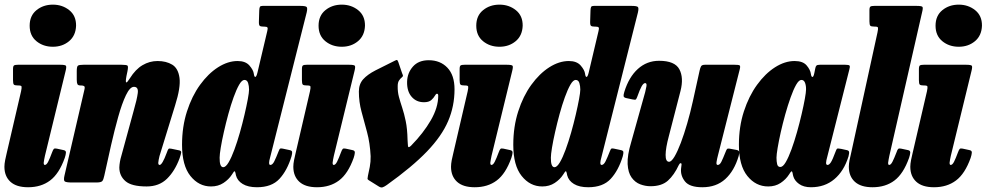

<svg xmlns="http://www.w3.org/2000/svg" viewBox="-22 -806 4358 848"><path d="M109 -692.5Q109 -736.5 139 -761Q169 -785.5 211.5 -785.5Q253.5 -785.5 284 -761Q314.5 -736.5 314 -692.5Q312.5 -648.5 283 -624Q253.5 -599.5 211.5 -599.5Q169 -599.5 139 -624Q109 -648.5 109 -692.5ZM267.5 -491.5 176.5 -118Q175.5 -113 173.2 -101.8Q171 -90.5 171 -87Q171 -77.5 176 -77.5Q183.5 -77.5 190.8 -91.8Q198 -106 208 -133Q212.5 -145.5 216 -148.5Q219.5 -151.5 229 -149.5L259 -143Q270 -141 269.2 -131.5Q268.5 -122 264 -108.5Q239 -38.5 199.2 -8.8Q159.5 21 102 21Q50.5 21 24 -3.2Q-2.5 -27.5 -2.5 -69.5Q-2.5 -82 0.8 -99Q4 -116 7 -127L71 -402.5Q74.5 -419 73.2 -423.8Q72 -428.5 60.5 -428.5H58Q43 -428.5 39.2 -432.5Q35.5 -436.5 35.5 -452V-500.5Q35.5 -514 40 -517Q44.5 -520 57.5 -520H243Q266 -520 269.2 -515.5Q272.5 -511 267.5 -491.5Z M347 -520H514.5Q538 -520 541.5 -515.8Q545 -511.5 541 -491.5L536.5 -470Q531.5 -442.5 535.8 -442Q540 -441.5 551.5 -460Q576.5 -500 607.5 -518.2Q638.5 -536.5 674 -536.5Q712 -536.5 738.5 -520.5Q765 -504.5 770.8 -462.2Q776.5 -420 751.5 -341L682.5 -117Q680.5 -110.5 678.8 -100.2Q677 -90 677 -87Q677 -77.5 683 -77.5Q694.5 -77.5 714 -130Q719 -144.5 722 -148Q725 -151.5 735.5 -149L769 -142Q779 -140 778.2 -132.5Q777.5 -125 771 -106.5Q750.5 -51 715.8 -16.8Q681 17.5 625.5 17.5Q559 17.5 532 -6Q505 -29.5 505 -66.5Q505.5 -79 507.8 -92Q510 -105 513.5 -116L568 -315.5Q583 -367.5 586.5 -395Q590 -422.5 569.5 -422.5Q552 -422.5 534.2 -385.5Q516.5 -348.5 500 -289.5Q483.5 -230.5 468.5 -164.5L438.5 -29.5Q435 -12 429.5 -6Q424 0 403 0H296Q269 0 263.5 -5.2Q258 -10.5 263 -31.5L350.5 -408.5Q354 -422 350 -425.2Q346 -428.5 337 -428.5H334Q323 -428.5 320 -434.2Q317 -440 317 -454.5V-492Q317 -512 322.2 -516Q327.5 -520 347 -520Z M1265.5 -115.5Q1246.5 -53 1212.2 -16Q1178 21 1113 21Q1073.5 21 1049.8 6.5Q1026 -8 1020 -32Q1019 -37 1018.2 -41.2Q1017.5 -45.5 1016 -48Q1013 -51.5 1009.8 -46.2Q1006.5 -41 1002 -34.5Q988.5 -13.5 965 2Q941.5 17.5 910 17.5Q856 17.5 819 -28.8Q782 -75 782 -166.5Q782 -246.5 803.8 -314Q825.5 -381.5 861.5 -431.2Q897.5 -481 941 -508.8Q984.5 -536.5 1027.5 -536.5Q1062.5 -536.5 1079.8 -516.5Q1097 -496.5 1099 -480.5Q1101 -465.5 1105.8 -466.2Q1110.5 -467 1115 -485L1158.5 -669Q1161.5 -680.5 1159.2 -684.5Q1157 -688.5 1144 -688.5H1140.5Q1129.5 -688.5 1125.2 -692Q1121 -695.5 1121.5 -710.5L1123 -759.5Q1123.5 -771.5 1126 -775.8Q1128.5 -780 1138 -780H1303.5Q1327.5 -780 1332.2 -775.2Q1337 -770.5 1332.5 -751L1171 -110.5Q1166.5 -95 1166.5 -87Q1166.5 -77.5 1172 -77.5Q1181.5 -77.5 1189.5 -93.5Q1197.5 -109.5 1209 -139Q1212.5 -149 1216.2 -150Q1220 -151 1227 -149.5L1257.5 -143Q1267.5 -141 1268.2 -134.8Q1269 -128.5 1265.5 -115.5ZM1078 -410.5Q1078 -426 1073.8 -439.5Q1069.5 -453 1057.5 -453Q1046.5 -453 1034.2 -431.8Q1022 -410.5 1009.8 -376.5Q997.5 -342.5 986.5 -302.2Q975.5 -262 966.8 -223.2Q958 -184.5 953 -154Q948 -123.5 948 -109.5Q947.5 -67.5 964 -67.5Q975 -67.5 987.8 -89Q1000.5 -110.5 1013.2 -145.2Q1026 -180 1037.5 -220.5Q1049 -261 1058 -299.8Q1067 -338.5 1072.5 -368.2Q1078 -398 1078 -410.5Z M1385 -692.5Q1385 -736.5 1415 -761Q1445 -785.5 1487.5 -785.5Q1529.5 -785.5 1560 -761Q1590.5 -736.5 1590 -692.5Q1588.5 -648.5 1559 -624Q1529.5 -599.5 1487.5 -599.5Q1445 -599.5 1415 -624Q1385 -648.5 1385 -692.5ZM1543.5 -491.5 1452.5 -118Q1451.5 -113 1449.2 -101.8Q1447 -90.5 1447 -87Q1447 -77.5 1452 -77.5Q1459.5 -77.5 1466.8 -91.8Q1474 -106 1484 -133Q1488.5 -145.5 1492 -148.5Q1495.5 -151.5 1505 -149.5L1535 -143Q1546 -141 1545.2 -131.5Q1544.5 -122 1540 -108.5Q1515 -38.5 1475.2 -8.8Q1435.5 21 1378 21Q1326.5 21 1300 -3.2Q1273.5 -27.5 1273.5 -69.5Q1273.5 -82 1276.8 -99Q1280 -116 1283 -127L1347 -402.5Q1350.5 -419 1349.2 -423.8Q1348 -428.5 1336.5 -428.5H1334Q1319 -428.5 1315.2 -432.5Q1311.5 -436.5 1311.5 -452V-500.5Q1311.5 -514 1316 -517Q1320.5 -520 1333.5 -520H1519Q1542 -520 1545.2 -515.5Q1548.5 -511 1543.5 -491.5Z M1850.5 -354.5Q1816.5 -354.5 1795.8 -378.8Q1775 -403 1776 -445Q1777 -484 1801.8 -512Q1826.5 -540 1871.5 -540Q1922.5 -540 1954 -507Q1985.5 -474 1985.5 -411.5Q1985.5 -337 1957.2 -271Q1929 -205 1863.8 -137Q1798.5 -69 1686.5 11Q1676 18.5 1668.2 21.2Q1660.5 24 1650 17L1607.5 -9.5Q1601.5 -13 1601.2 -16.2Q1601 -19.5 1603 -29.5Q1607 -46.5 1611.2 -69Q1615.5 -91.5 1615 -116Q1612 -175 1599.2 -222.2Q1586.5 -269.5 1574.8 -312.5Q1563 -355.5 1563 -401.5Q1563 -434.5 1582 -455.8Q1601 -477 1636.5 -495.2Q1672 -513.5 1721 -537.5Q1729 -541.5 1731.2 -541.2Q1733.5 -541 1737 -532.5L1754 -482.5Q1757.5 -474.5 1757.8 -471.5Q1758 -468.5 1752.5 -464Q1746 -459 1740.2 -450.2Q1734.5 -441.5 1734.5 -425.5Q1734 -400 1740 -377.8Q1746 -355.5 1754.5 -330Q1763 -304.5 1770 -270.8Q1777 -237 1778 -189Q1779 -180 1779 -172.5Q1779 -165 1780 -160Q1782 -151 1794 -163Q1848 -218 1880.8 -274.8Q1913.5 -331.5 1913.5 -383.5Q1913.5 -392 1908 -392Q1903.5 -392 1898.5 -382.8Q1893.5 -373.5 1882.8 -364Q1872 -354.5 1850.5 -354.5Z M2081.5 -692.5Q2081.5 -736.5 2111.5 -761Q2141.5 -785.5 2184 -785.5Q2226 -785.5 2256.5 -761Q2287 -736.5 2286.5 -692.5Q2285 -648.5 2255.5 -624Q2226 -599.5 2184 -599.5Q2141.5 -599.5 2111.5 -624Q2081.5 -648.5 2081.5 -692.5ZM2240 -491.5 2149 -118Q2148 -113 2145.8 -101.8Q2143.5 -90.5 2143.5 -87Q2143.5 -77.5 2148.5 -77.5Q2156 -77.5 2163.2 -91.8Q2170.5 -106 2180.5 -133Q2185 -145.5 2188.5 -148.5Q2192 -151.5 2201.5 -149.5L2231.5 -143Q2242.5 -141 2241.8 -131.5Q2241 -122 2236.5 -108.5Q2211.5 -38.5 2171.8 -8.8Q2132 21 2074.5 21Q2023 21 1996.5 -3.2Q1970 -27.5 1970 -69.5Q1970 -82 1973.2 -99Q1976.5 -116 1979.5 -127L2043.5 -402.5Q2047 -419 2045.8 -423.8Q2044.5 -428.5 2033 -428.5H2030.5Q2015.5 -428.5 2011.8 -432.5Q2008 -436.5 2008 -452V-500.5Q2008 -514 2012.5 -517Q2017 -520 2030 -520H2215.5Q2238.5 -520 2241.8 -515.5Q2245 -511 2240 -491.5Z M2728.5 -115.5Q2709.5 -53 2675.2 -16Q2641 21 2576 21Q2536.5 21 2512.8 6.5Q2489 -8 2483 -32Q2482 -37 2481.2 -41.2Q2480.5 -45.5 2479 -48Q2476 -51.5 2472.8 -46.2Q2469.5 -41 2465 -34.5Q2451.5 -13.5 2428 2Q2404.5 17.5 2373 17.5Q2319 17.5 2282 -28.8Q2245 -75 2245 -166.5Q2245 -246.5 2266.8 -314Q2288.5 -381.5 2324.5 -431.2Q2360.5 -481 2404 -508.8Q2447.5 -536.5 2490.5 -536.5Q2525.5 -536.5 2542.8 -516.5Q2560 -496.5 2562 -480.5Q2564 -465.5 2568.8 -466.2Q2573.5 -467 2578 -485L2621.5 -669Q2624.5 -680.5 2622.2 -684.5Q2620 -688.5 2607 -688.5H2603.5Q2592.5 -688.5 2588.2 -692Q2584 -695.5 2584.5 -710.5L2586 -759.5Q2586.5 -771.5 2589 -775.8Q2591.5 -780 2601 -780H2766.5Q2790.5 -780 2795.2 -775.2Q2800 -770.5 2795.5 -751L2634 -110.5Q2629.5 -95 2629.5 -87Q2629.5 -77.5 2635 -77.5Q2644.5 -77.5 2652.5 -93.5Q2660.5 -109.5 2672 -139Q2675.5 -149 2679.2 -150Q2683 -151 2690 -149.5L2720.5 -143Q2730.5 -141 2731.2 -134.8Q2732 -128.5 2728.5 -115.5ZM2541 -410.5Q2541 -426 2536.8 -439.5Q2532.5 -453 2520.5 -453Q2509.5 -453 2497.2 -431.8Q2485 -410.5 2472.8 -376.5Q2460.5 -342.5 2449.5 -302.2Q2438.5 -262 2429.8 -223.2Q2421 -184.5 2416 -154Q2411 -123.5 2411 -109.5Q2410.5 -67.5 2427 -67.5Q2438 -67.5 2450.8 -89Q2463.5 -110.5 2476.2 -145.2Q2489 -180 2500.5 -220.5Q2512 -261 2521 -299.8Q2530 -338.5 2535.5 -368.2Q2541 -398 2541 -410.5Z M2735.5 -400.5Q2755.5 -465.5 2795.2 -501.5Q2835 -537.5 2889 -537.5Q2958.5 -537.5 2978.5 -500Q2998.5 -462.5 2983.5 -404L2932 -204.5Q2918 -152.5 2917.8 -122Q2917.5 -91.5 2933 -91.5Q2943.5 -91.5 2957 -114.2Q2970.5 -137 2985 -175.2Q2999.5 -213.5 3013.2 -261Q3027 -308.5 3038 -358.5L3068 -494.5Q3070.5 -506 3074.2 -513Q3078 -520 3092 -520H3221.5Q3239.5 -520 3244.2 -517.5Q3249 -515 3245.5 -501L3148.5 -118Q3145 -105 3142.8 -91.2Q3140.5 -77.5 3148 -77.5Q3157 -77.5 3164 -91.5Q3171 -105.5 3182.5 -134.5Q3186 -144 3189 -147.8Q3192 -151.5 3205.5 -148.5L3230 -144Q3241 -142 3242.5 -136Q3244 -130 3240.5 -117Q3221 -51 3181.2 -15Q3141.5 21 3080 21Q3024 21 3003.5 -4.5Q2983 -30 2986 -61L2988 -77.5Q2989 -85 2984.5 -85.2Q2980 -85.5 2976 -77Q2955.5 -33 2928 -8.2Q2900.5 16.5 2851 16.5Q2828 16.5 2805.5 8Q2783 -0.5 2767.5 -22Q2752 -43.5 2750 -81.5Q2748 -119.5 2766 -179L2827.5 -399Q2830.5 -410 2833 -424.5Q2835.5 -439 2827.5 -439Q2820 -439 2812 -425Q2804 -411 2792.5 -378.5Q2789.5 -370.5 2786.8 -367.2Q2784 -364 2771 -367L2743 -373Q2733 -375.5 2732.2 -381.5Q2731.5 -387.5 2735.5 -400.5Z M3725.5 -115Q3705.5 -50.5 3663.2 -14.8Q3621 21 3559.5 21Q3527.5 21 3507.2 6.5Q3487 -8 3481.5 -28Q3480 -33.5 3479.5 -36.5Q3479 -39.5 3478.5 -42.5Q3476.5 -51 3473.2 -49Q3470 -47 3463 -35.5Q3449 -13.5 3425.8 2Q3402.5 17.5 3371 17.5Q3316 17.5 3278.8 -28.8Q3241.5 -75 3241.5 -166.5Q3241.5 -246.5 3263.5 -314Q3285.5 -381.5 3321.5 -431.2Q3357.5 -481 3401 -508.8Q3444.5 -536.5 3487.5 -536.5Q3524 -536.5 3540.5 -517.2Q3557 -498 3559.5 -479Q3561 -467 3566 -466Q3571 -465 3575 -485L3579 -505Q3580.5 -513 3584.2 -516.5Q3588 -520 3599.5 -520H3711Q3728 -520 3730.5 -515.8Q3733 -511.5 3729 -498L3631 -110.5Q3629.5 -106.5 3628 -98.5Q3626.5 -90.5 3626.5 -87Q3626.5 -77.5 3633 -77.5Q3640 -77.5 3647.5 -88.8Q3655 -100 3668.5 -136.5Q3672 -146.5 3674.8 -149Q3677.5 -151.5 3693 -148.5L3718 -143Q3726 -141.5 3727.8 -136Q3729.5 -130.5 3725.5 -115ZM3538 -410.5Q3538.5 -426.5 3533.8 -439.8Q3529 -453 3517.5 -453Q3506.5 -453 3494.2 -431.5Q3482 -410 3469.8 -375.5Q3457.5 -341 3446.2 -300.8Q3435 -260.5 3426.2 -221.5Q3417.5 -182.5 3412.5 -152.5Q3407.5 -122.5 3407.5 -109.5Q3407.5 -92.5 3410.5 -80.5Q3413.5 -68.5 3424.5 -68.5Q3436 -68.5 3448.5 -90Q3461 -111.5 3473.8 -146.5Q3486.5 -181.5 3498 -222.2Q3509.5 -263 3518.5 -301.8Q3527.5 -340.5 3532.8 -369.8Q3538 -399 3538 -410.5Z M4050.5 -751.5 3906 -118Q3905 -113 3902.8 -101.8Q3900.5 -90.5 3900.5 -87Q3900.5 -77.5 3905 -77.5Q3912.5 -77.5 3919.8 -91.8Q3927 -106 3937.5 -133Q3941.5 -145.5 3945.2 -148.5Q3949 -151.5 3958 -149.5L3988.5 -143Q3999 -141 3998.2 -131.5Q3997.5 -122 3993 -108.5Q3968 -38.5 3928.5 -8.8Q3889 21 3831.5 21Q3780 21 3753.5 -3.2Q3727 -27.5 3727 -69.5Q3727 -82 3730.2 -99Q3733.5 -116 3736.5 -127L3853.5 -662.5Q3857 -679 3855.8 -683.8Q3854.5 -688.5 3843 -688.5H3840.5Q3825.5 -688.5 3821.8 -692.5Q3818 -696.5 3818 -712V-760.5Q3818 -774 3822.5 -777Q3827 -780 3840 -780H4025.5Q4049 -780 4052.2 -775.5Q4055.5 -771 4050.5 -751.5Z M4110 -692.5Q4110 -736.5 4140 -761Q4170 -785.5 4212.5 -785.5Q4254.5 -785.5 4285 -761Q4315.5 -736.5 4315 -692.5Q4313.5 -648.5 4284 -624Q4254.5 -599.5 4212.5 -599.5Q4170 -599.5 4140 -624Q4110 -648.5 4110 -692.5ZM4268.5 -491.5 4177.5 -118Q4176.5 -113 4174.2 -101.8Q4172 -90.5 4172 -87Q4172 -77.5 4177 -77.5Q4184.5 -77.5 4191.8 -91.8Q4199 -106 4209 -133Q4213.5 -145.5 4217 -148.5Q4220.5 -151.5 4230 -149.5L4260 -143Q4271 -141 4270.2 -131.5Q4269.5 -122 4265 -108.5Q4240 -38.5 4200.2 -8.8Q4160.5 21 4103 21Q4051.5 21 4025 -3.2Q3998.5 -27.5 3998.5 -69.5Q3998.5 -82 4001.8 -99Q4005 -116 4008 -127L4072 -402.5Q4075.5 -419 4074.2 -423.8Q4073 -428.5 4061.5 -428.5H4059Q4044 -428.5 4040.2 -432.5Q4036.5 -436.5 4036.5 -452V-500.5Q4036.5 -514 4041 -517Q4045.5 -520 4058.5 -520H4244Q4267 -520 4270.2 -515.5Q4273.5 -511 4268.5 -491.5Z"/></svg>

Font: Besley* Condensed Heavy
Style: Italic
Weight: 800
Width: 3
Italic angle: -13°
Designer: Owen Earl
Foundry: indestructible type*
Version: Version 3.000; ttfautohint (v1.8.3)